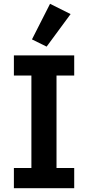

<svg xmlns="http://www.w3.org/2000/svg" viewBox="-20 -989 463 1009"><path d="M53 0V-106H145V-592H53V-698H370V-592H277V-106H370V0ZM225 -744 148 -782 243 -969 351 -915Z"/></svg>

Font: IBM Plex Sans Thai SemiBold
Style: Regular
Weight: 600
Designer: Mike Abbink, Paul van der Laan, Pieter van Rosmalen, Ben Mitchell, Mark Frömberg
Foundry: Bold Monday
Version: Version 1.1